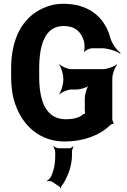

<svg xmlns="http://www.w3.org/2000/svg" viewBox="-20 -741 676 1019"><path d="M330 -108C225 -108 188 -202 188 -334V-377C188 -504 219 -603 318 -603C378 -603 411 -573 426 -521C429 -508 430 -477 426 -468L429 -466C434 -475 456 -485 470 -485H520C551 -485 599 -470 618 -456L620 -460C601 -473 574 -509 566 -539C534 -657 445 -721 315 -721C277 -721 241 -713 210 -698C100 -650 39 -538 39 -376V-334C39 -279 46 -230 61 -188C101 -72 193 10 323 10C420 10 507 -21 564 -76C567 -80 578 -85 582 -84L584 -87C581 -89 576 -104 576 -109V-324C576 -348 590 -385 602 -398L600 -400C587 -388 550 -374 526 -374H359C339 -374 307 -388 296 -400L294 -398C304 -385 316 -348 316 -324V-316C316 -292 304 -255 294 -242L296 -240C307 -252 339 -266 359 -266H387C407 -266 444 -277 456 -290L454 -292C441 -280 430 -240 430 -216V-160C430 -154 431 -137 434 -134L436 -137C433 -140 423 -136 420 -133C399 -115 365 -108 330 -108ZM257 224 296 250C298 251 300 256 300 258L304 257C304 255 304 250 305 248C313 239 319 229 325 218C344 182 362 136 362 81V64C362 55 367 43 370 39L367 36C364 40 354 46 347 46H291C283 46 269 39 265 34L263 37C267 42 273 57 273 67V88C273 134 264 167 251 196C247 204 236 215 230 217L231 221C236 219 249 219 257 224Z"/></svg>

Font: Asimov
Style: EdgeNar
Weight: 500
Designer: Google
Version: Version 2.000980: 2014